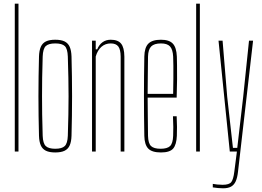

<svg xmlns="http://www.w3.org/2000/svg" viewBox="-20 -820 1418 1039"><path d="M60 0V-800H80V0Z M279 5Q247.5 5 228.5 -4.2Q209.5 -13.5 200.8 -33.2Q192 -53 191 -85Q189.5 -138.5 188.8 -192.2Q188 -246 188 -299.5Q188 -353 188.8 -406.8Q189.5 -460.5 191 -514Q192 -546.5 200.8 -566.5Q209.5 -586.5 228.5 -595.8Q247.5 -605 279 -605Q310.5 -605 329.5 -595.8Q348.5 -586.5 357.2 -566.5Q366 -546.5 367 -514Q368.5 -460.5 369.2 -406.8Q370 -353 370 -299.5Q370 -246 369.2 -192.2Q368.5 -138.5 367 -85Q366 -53 357.2 -33.2Q348.5 -13.5 329.5 -4.2Q310.5 5 279 5ZM279 -15Q315 -15 330.2 -29.5Q345.5 -44 347 -85Q349 -148.5 350 -200Q351 -251.5 351 -299.5Q351 -347.5 350 -399Q349 -450.5 347 -514Q345.5 -556 330.8 -570.5Q316 -585 279 -585Q242.5 -585 227.5 -570.5Q212.5 -556 211 -514Q209 -450.5 208.2 -399Q207.5 -347.5 207.5 -299.5Q207.5 -251.5 208.2 -200Q209 -148.5 211 -85Q212.5 -44 227.8 -29.5Q243 -15 279 -15Z M478 0V-600H498V-553H506Q516 -578 534.8 -591.5Q553.5 -605 579 -605Q618 -605 635.2 -584Q652.5 -563 653 -514V0H633V-514Q632.5 -552.5 620 -568.8Q607.5 -585 579 -585Q550 -585 529 -566.8Q508 -548.5 498 -514V0Z M851 5Q802.5 5 782.2 -16Q762 -37 761 -85Q760 -138.5 759.5 -192.2Q759 -246 759 -299.5Q759 -353 759.5 -406.8Q760 -460.5 761 -514Q762 -563 783 -584Q804 -605 851 -605Q895.5 -605 915.2 -584Q935 -563 937 -514Q937.5 -496 938 -465Q938.5 -434 938.2 -390.5Q938 -347 936 -292H779Q779 -245.5 779.8 -196Q780.5 -146.5 781 -85Q782 -44 797.5 -29.5Q813 -15 849 -15Q885 -15 900.2 -29.5Q915.5 -44 917 -85Q918 -107.5 917.8 -133.2Q917.5 -159 916 -191H936Q937.5 -159 937.8 -133Q938 -107 937 -85Q935 -37 917 -16Q899 5 851 5ZM779 -312H917Q918 -356.5 918.2 -395.5Q918.5 -434.5 918.2 -464.8Q918 -495 917 -514Q915 -552.5 900 -568.8Q885 -585 851 -585Q814.5 -585 798.2 -568.8Q782 -552.5 781 -514Q780.5 -455 779.8 -406.5Q779 -358 779 -312Z M1041.5 0V-800H1061.5V0Z M1187 199Q1176 199 1158.8 197.5Q1141.5 196 1131.5 194V175Q1142 177 1155.8 178.5Q1169.5 180 1185 180Q1220.5 180 1231.8 165Q1243 150 1248 109L1262 0H1223.5L1162.5 -600H1184.5L1209.5 -296L1240.5 -20H1264L1296 -296L1327.5 -600H1349.5L1268 109Q1264.5 141 1255.8 160.8Q1247 180.5 1230.5 189.8Q1214 199 1187 199Z"/></svg>

Font: Big Shoulders Display Thin Thin
Style: Regular
Weight: 250
Version: Version 2.002